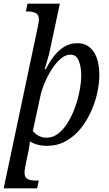

<svg xmlns="http://www.w3.org/2000/svg" viewBox="-46 -780 592 1040"><path d="M155 -617Q165 -662 165 -674Q165 -701 146.5 -709.5Q128 -718 103 -718H94L103 -760H278L227 -520Q222 -493 212 -459.5Q202 -426 196 -405H202Q221 -443 245.5 -475Q270 -507 301.5 -526.5Q333 -546 374 -546Q429 -546 460.5 -501Q492 -456 492 -372Q492 -327 480.5 -275.5Q469 -224 446 -173.5Q423 -123 389 -81.5Q355 -40 309.5 -15Q264 10 208 10Q181 10 157 3.5Q133 -3 116 -14Q115 -4 113 10.5Q111 25 109 35L96 96Q93 110 90 127Q87 144 87 156Q87 179 101.5 188.5Q116 198 149 198H164L155 240H-26ZM205 -34Q241 -34 270 -57Q299 -80 322 -117.5Q345 -155 361 -200Q377 -245 385.5 -290.5Q394 -336 394 -373Q394 -416 381 -450Q368 -484 336 -484Q309 -484 283 -462Q257 -440 235 -405.5Q213 -371 196.5 -332.5Q180 -294 173 -261L132 -71Q140 -59 160 -46.5Q180 -34 205 -34Z"/></svg>

Font: Noto Serif SemiCondensed
Style: Italic
Weight: 400
Width: 4
Italic angle: -12°
Designer: Monotype Design Team
Foundry: Monotype Imaging Inc.
Version: Version 2.013